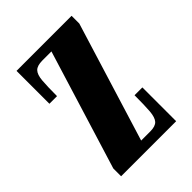

<svg xmlns="http://www.w3.org/2000/svg" viewBox="-162 -601 677 677"><g transform="rotate(-45 177.0 -262.0)"><path d="M39.5 0V-39L177 -485H132Q106 -485 95 -473.8Q84 -462.5 81.8 -435.2Q79.5 -408 79.5 -359.5H41.5V-523.5H316V-485L178.5 -39H224Q249.5 -39 260 -50.5Q270.5 -62 272.8 -90.2Q275 -118.5 275 -168.5H314V0Z"/></g></svg>

Font: Imbue 10pt ExtraBold
Style: Regular
Weight: 800
Designer: Tyler Finck
Foundry: Etcetera Type Company
Version: Version 1.102; ttfautohint (v1.8.3)